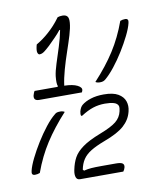

<svg xmlns="http://www.w3.org/2000/svg" viewBox="-92 -852 820 994"><g transform="rotate(-10 318.0 -355.0)"><path d="M413 -412Q478 -482 521.5 -550Q565 -618 595 -701Q607 -706 621 -706Q641 -706 635 -683Q629 -657 610.5 -619.5Q592 -582 567.5 -542.5Q543 -503 516 -469Q489 -435 465 -415Q460 -411 453.5 -408.5Q447 -406 436 -406Q422 -406 413 -412ZM475 70H248Q232 70 227 56Q222 42 226 21L227 16Q234 -19 248.5 -45.5Q263 -72 296 -96Q329 -120 391 -144Q451 -167 477 -188Q503 -209 510 -241Q514 -257 512 -268Q507 -282 489 -287.5Q471 -293 442 -293Q409 -293 379.5 -283.5Q350 -274 316 -252H310Q308 -257 308.5 -263.5Q309 -270 310 -275Q316 -298 329 -308Q346 -322 375.5 -331.5Q405 -341 444 -341Q493 -341 519.5 -325.5Q546 -310 554.5 -285.5Q563 -261 556 -233L555 -229Q545 -189 511.5 -159Q478 -129 405 -102Q360 -85 332.5 -68Q305 -51 290.5 -29Q276 -7 270 24L276 30Q295 25 315 23.5Q335 22 369 22H445Q470 22 479 28.5Q488 35 485 49Q482 61 475 70ZM230 -287Q166 -217 122 -149Q78 -81 48 2Q36 7 22 7Q2 7 8 -16Q14 -42 32.5 -79.5Q51 -117 75.5 -156.5Q100 -196 127 -230.5Q154 -265 178 -284Q183 -289 189.5 -291Q196 -293 207 -293Q221 -293 230 -287ZM95 -421H216L218 -425Q212 -438 216 -477Q219 -502 231.5 -541Q244 -580 258 -623.5Q272 -667 280 -709H276Q261 -690 244 -673Q227 -656 209 -638Q194 -624 180.5 -613.5Q167 -603 154 -603Q147 -603 143.5 -613.5Q140 -624 146 -649L148 -656Q184 -677 214 -704Q231 -719 247 -736.5Q263 -754 279 -776Q290 -780 305 -780Q322 -780 330 -770.5Q338 -761 336 -737Q334 -711 322.5 -673Q311 -635 296 -591.5Q281 -548 268.5 -503.5Q256 -459 251 -421Q296 -420 319.5 -408Q343 -396 339 -381Q338 -378 337 -375.5Q336 -373 335 -371H111Q80 -371 86 -399Q88 -407 90.5 -412.5Q93 -418 95 -421Z"/></g></svg>

Font: Recursive Mn Csl St Lt
Style: Italic
Weight: 300
Italic angle: -15°
Monospace: yes
Version: Version 1.079;hotconv 1.0.112;makeotfexe 2.5.65598; ttfautoh